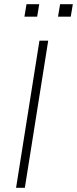

<svg xmlns="http://www.w3.org/2000/svg" viewBox="-20 -900 369 920"><path d="M57 0 169 -705H211L99 0ZM258 -820 268 -880H329L319 -820ZM97 -820 107 -880H168L158 -820Z"/></svg>

Font: Mulish ExtraLight ExtraLight
Style: Italic
Weight: 250
Italic angle: -9°
Version: Version 3.603